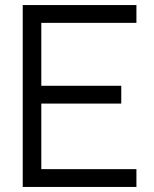

<svg xmlns="http://www.w3.org/2000/svg" viewBox="-20 -740 610 760"><path d="M520 -70.5H143.5V-330H460V-400.5H143.5V-649.5H520V-720H70V0H520Z"/></svg>

Font: Eudonet
Style: Regular
Weight: 400
Designer: Mikhail Sharanda
Foundry: Mikhail Sharanda
Version: Version 4.503;Glyphs 3.1.2 (3151)